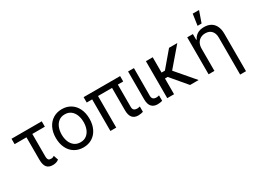

<svg xmlns="http://www.w3.org/2000/svg" viewBox="-63 -1469 3142 2385"><g transform="rotate(-30 1508.0 -276.0)"><path d="M439.5 -453.1H259.8V-129.9Q259.8 -102.1 267.6 -88.6Q275.4 -75.2 286.1 -72.3Q296.9 -69.3 312.5 -69.3Q324.2 -69.3 335.7 -73.7Q347.2 -78.1 354.5 -84L377 -17.6Q355.5 -1.5 334.2 4.2Q313 9.8 287.1 9.8Q231 9.8 203.4 -24.4Q175.8 -58.6 175.8 -133.8V-453.1H5.9V-530.3H439.5Z M487.3 -262.7Q487.3 -344.2 517.6 -406.5Q547.9 -468.8 602.8 -502.9Q657.7 -537.1 729.5 -537.1Q800.8 -537.1 855.2 -502.9Q909.7 -468.8 939.7 -406.5Q969.7 -344.2 969.7 -262.7Q969.7 -181.2 939.7 -119.1Q909.7 -57.1 855.2 -23.2Q800.8 10.7 729.5 10.7Q657.7 10.7 602.8 -23.2Q547.9 -57.1 517.6 -119.1Q487.3 -181.2 487.3 -262.7ZM885.7 -262.7Q885.7 -317.4 868.4 -362.8Q851.1 -408.2 815.9 -435.5Q780.8 -462.9 729.5 -462.9Q677.2 -462.9 641.8 -435.5Q606.4 -408.2 588.9 -362.8Q571.3 -317.4 571.3 -262.7Q571.3 -208 588.9 -162.8Q606.4 -117.7 641.8 -90.6Q677.2 -63.5 729.5 -63.5Q780.8 -63.5 815.9 -90.6Q851.1 -117.7 868.4 -162.8Q885.7 -208 885.7 -262.7Z M1563.5 -453.1H1486.3V-132.8Q1486.3 -99.6 1503.4 -86.9Q1520.5 -74.2 1545.9 -74.2Q1556.2 -74.2 1567.9 -76.7Q1579.6 -79.1 1586.9 -81.1V-3.9Q1549.3 6.8 1516.6 6.8Q1403.3 6.8 1403.3 -131.8V-453.1H1202.1V0H1118.2V-453.1H1040V-530.3H1563.5Z M1761.7 -530.3 1760.7 -132.8Q1760.7 -74.2 1822.3 -74.2Q1838.4 -74.2 1862.3 -81.1V-2.9Q1846.2 1.5 1830.1 4.2Q1814 6.8 1792 6.8Q1739.3 6.8 1708.5 -26.1Q1677.7 -59.1 1677.7 -131.8V-530.3Z M2031.2 -310.5H2079.1L2265.6 -530.3H2383.8L2156.7 -265.1L2383.8 0H2260.7L2069.8 -225.6H2031.2V0H1933.6V-530.3H2031.2Z M2610.4 0H2526.4V-530.3H2607.4V-447.3H2614.3Q2634.3 -489.7 2672.6 -513.4Q2710.9 -537.1 2769.5 -537.1Q2824.2 -537.1 2864.3 -514.9Q2904.3 -492.7 2926.3 -447.8Q2948.2 -402.8 2948.2 -336.9V199.2H2864.3V-331.1Q2864.3 -392.6 2832.5 -427.2Q2800.8 -461.9 2744.1 -461.9Q2705.6 -461.9 2675.3 -445.1Q2645 -428.2 2627.7 -395.8Q2610.4 -363.3 2610.4 -318.4ZM2732.4 -751H2823.2L2766.6 -589.8H2709Z"/></g></svg>

Font: Pretendard GOV
Style: Regular
Weight: 400
Designer: Base glyphs from Inter by Rasmus Andersson; Hangeul glyphs from Noto Sans CJK(Source Han Sans) by Jang Soo-young and Kan
Foundry: Kil Hyung-jin
Version: Version 1.309